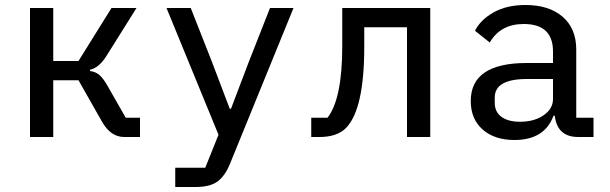

<svg xmlns="http://www.w3.org/2000/svg" viewBox="-20 -548 2440 768"><path d="M100 0V-516H193V-304H294L426 -516H526L405 -323Q376 -277 340 -269V-264Q362 -261 376.5 -249Q391 -237 407 -210L483 -77H540V0H477Q422 0 387 -63L294 -227H193V0Z M975 -300 1060 -516H1154L900 107Q880 156 850 178Q820 200 762 200H681V123H801L854 -9L646 -516H743L828 -300L899 -113H904Z M1225 0V-77H1290Q1349 -153 1349 -363V-516H1701V0H1608V-439H1437V-360Q1437 -111 1364 -36Q1328 0 1258 0Z M2354 0H2293Q2209 0 2199 -85H2194Q2158 12 2038 12Q1958 12 1910.5 -30Q1863 -72 1863 -144Q1863 -296 2087 -296H2192V-342Q2192 -452 2075 -452Q1982 -452 1939 -378L1880 -425Q1902 -469 1954.5 -498.5Q2007 -528 2082 -528Q2176 -528 2230.5 -481Q2285 -434 2285 -350V-77H2354ZM2060 -61Q2117 -61 2154.5 -87Q2192 -113 2192 -152V-232H2088Q1959 -232 1959 -158V-137Q1959 -100 1986 -80.5Q2013 -61 2060 -61Z"/></svg>

Font: IBM Plex Mono Text
Style: Regular
Weight: 450
Designer: Mike Abbink, Paul van der Laan, Pieter van Rosmalen
Foundry: Bold Monday
Version: Version 2.000